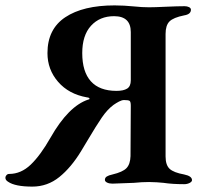

<svg xmlns="http://www.w3.org/2000/svg" viewBox="-31 -677 751 712"><path d="M-1 -3Q-11 -9 -11 -18Q-11 -23 -7 -27.5Q-3 -32 3 -32Q47 -32 83 -66.5Q119 -101 156 -166Q223 -284 297 -308Q299 -308 300 -309Q301 -310 301 -311Q301 -315 291 -316Q224 -328 184.5 -373.5Q145 -419 145 -480Q145 -569 211 -613Q277 -657 394 -657Q428 -657 468 -653Q495 -650 522 -650Q542 -650 584 -652Q628 -654 654 -654Q663 -654 670 -650.5Q677 -647 677 -641Q677 -624 652 -620Q612 -612 597.5 -597.5Q583 -583 583 -551V-97Q583 -65 598 -51Q613 -37 652 -30Q681 -24 681 -9Q681 -3 672 1.5Q663 6 652 6Q608 6 575 1Q566 0 550.5 -1Q535 -2 522 -2Q495 -2 466 1Q397 4 386 4Q374 4 366 0Q358 -4 358 -10Q358 -18 365 -22.5Q372 -27 386 -30Q424 -39 438 -53.5Q452 -68 453 -98L454 -285Q454 -300 449.5 -303Q445 -306 429 -306Q421 -306 410.5 -300.5Q400 -295 390 -288Q367 -271 346.5 -241Q326 -211 294 -157L270 -117Q233 -56 189 -20.5Q145 15 89 15Q25 15 -1 -3ZM454 -379V-558Q454 -617 392 -617Q339 -617 306.5 -581.5Q274 -546 274 -480Q274 -411 306 -375.5Q338 -340 401 -340Q427 -340 440.5 -348.5Q454 -357 454 -379Z"/></svg>

Font: EB Garamond SemiBold
Style: Regular
Weight: 600
Designer: Georg Duffner and Octavio Pardo
Foundry: Georg Duffner
Version: Version 1.000